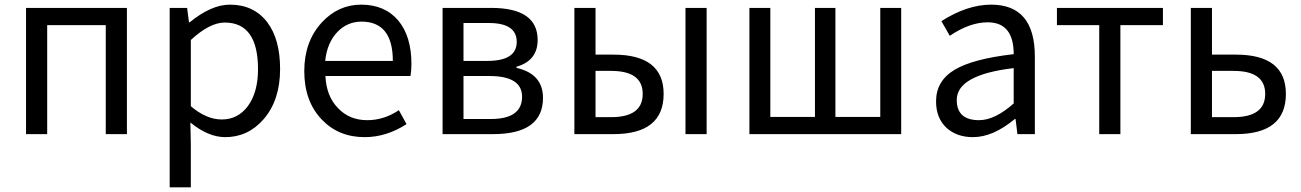

<svg xmlns="http://www.w3.org/2000/svg" viewBox="-20 -577 5599 826"><path d="M92 -543H526V0H435V-469H183V0H92Z M710 -543H785L793 -481H796Q889 -557 969 -557Q1072 -557 1130 -481Q1185 -408 1185 -280Q1185 -146 1114 -64Q1047 13 949 13Q876 13 799 -50L801 45V229H710ZM1046 -120Q1090 -180 1090 -279Q1090 -480 947 -480Q882 -480 801 -405V-120Q868 -63 934 -63Q1003 -63 1046 -120Z M1365 -62Q1289 -141 1289 -271Q1289 -398 1364 -480Q1435 -557 1534 -557Q1636 -557 1694 -488Q1750 -420 1750 -302Q1750 -276 1746 -250H1380Q1384 -163 1434 -112Q1483 -60 1560 -60Q1632 -60 1696 -103L1729 -43Q1642 13 1549 13Q1437 13 1365 -62ZM1670 -315Q1670 -484 1535 -484Q1475 -484 1432 -440Q1387 -393 1379 -315Z M1884 -543H2093Q2293 -543 2293 -405Q2293 -316 2202 -290V-285Q2316 -259 2316 -156Q2316 0 2101 0H1884ZM2077 -315Q2203 -315 2203 -397Q2203 -478 2083 -478H1974V-315ZM2091 -65Q2226 -65 2226 -161Q2226 -250 2085 -250H1974V-65Z M2451 -543H2542V-342H2619Q2835 -342 2835 -173Q2835 0 2619 0H2451ZM2609 -73Q2745 -73 2745 -173Q2745 -272 2609 -272H2542V-73ZM2929 -543H3020V0H2929Z M3204 -543H3294V-74H3486V-543H3574V-74H3767V-543H3857V0H3204Z M4052 -27Q4007 -69 4007 -141Q4007 -229 4087 -277Q4166 -324 4341 -344Q4341 -481 4229 -481Q4152 -481 4066 -423L4030 -486Q4141 -557 4244 -557Q4432 -557 4432 -334V0H4357L4349 -65H4346Q4252 13 4166 13Q4096 13 4052 -27ZM4341 -132V-284Q4096 -255 4096 -147Q4096 -60 4192 -60Q4260 -60 4341 -132Z M4709 -469H4527V-543H4983V-469H4800V0H4709Z M5103 -543H5194V-342H5297Q5512 -342 5512 -173Q5512 0 5297 0H5103ZM5287 -73Q5423 -73 5423 -173Q5423 -272 5287 -272H5194V-73Z"/></svg>

Font: 思源黑体R
Style: Regular
Weight: 400
Designer: Ryoko NISHIZUKA  (kana & ideographs); Paul D. Hunt (Latin, Greek & Cyrillic); Wenlong ZHANG  (bopomofo); Sandoll Communi
Foundry: Adobe Systems Incorporated
Version: Version 1.00 June 24, 2014, initial release